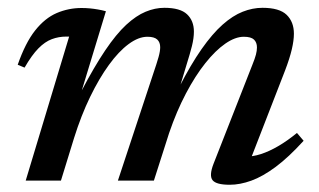

<svg xmlns="http://www.w3.org/2000/svg" viewBox="-20 -474 838 504"><path d="M630.5 -37 623.5 -63Q643 -62.5 664.8 -69.5Q686.5 -76.5 710.5 -90.5Q734.5 -104.5 759.5 -125L777 -104.5Q738 -61.5 703.8 -36Q669.5 -10.5 639.8 0.2Q610 11 583 11Q547.5 11 538 -1Q528.5 -13 540.5 -44L642.5 -304Q649 -320 651.8 -330.5Q654.5 -341 654.5 -349.5Q654.5 -362.5 646.8 -370Q639 -377.5 620 -377.5Q597.5 -377.5 571.5 -359.5Q545.5 -341.5 519 -308.2Q492.5 -275 468 -228.5Q443.5 -182 424 -125L384 0H289.5L390.5 -305.5Q394 -316 396.2 -324.2Q398.5 -332.5 399.5 -338.8Q400.5 -345 400.5 -350Q400.5 -363 392.8 -370.2Q385 -377.5 367 -377.5Q343.5 -377.5 317.5 -358.2Q291.5 -339 265.8 -303.5Q240 -268 216.5 -219.5Q193 -171 174.5 -112L140 0H47.5L161.5 -378Q160 -378 158.2 -378Q156.5 -378 154.5 -378Q134 -378 116 -371.2Q98 -364.5 80.8 -347Q63.5 -329.5 44.5 -296.5L26.5 -304Q46.5 -361.5 72.2 -394Q98 -426.5 129 -439.8Q160 -453 194 -453Q205.5 -453 216 -452Q226.5 -451 236.8 -449.2Q247 -447.5 258 -444.5L193 -231V-233.5Q227 -298.5 256 -341.5Q285 -384.5 311.2 -408.8Q337.5 -433 362.2 -443.2Q387 -453.5 411.5 -453.5Q453 -453.5 471 -436.5Q489 -419.5 489 -391Q489 -374 483.8 -353Q478.5 -332 469.5 -303.5L452 -245.5H450.5Q481 -305 509.2 -345.2Q537.5 -385.5 564.2 -409.2Q591 -433 617 -443.2Q643 -453.5 669 -453.5Q713.5 -453.5 732.5 -435Q751.5 -416.5 751.5 -385.5Q751.5 -368 746 -344.5Q740.5 -321 728.5 -289.5Z"/></svg>

Font: Newsreader 16pt Medium
Style: Italic
Weight: 500
Italic angle: -17°
Designer: Hugues Gentile
Foundry: Production Type
Version: Version 1.003